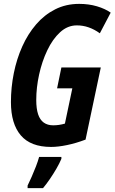

<svg xmlns="http://www.w3.org/2000/svg" viewBox="-20 -744 588 985"><path d="M242.2 9.8Q137.2 9.8 86.7 -49.6Q36.1 -108.9 36.1 -220.2Q36.1 -295.4 50.8 -368.4Q65.4 -441.4 94.2 -505.6Q123 -569.8 165.3 -618.9Q207.5 -668 262.9 -696Q318.4 -724.1 386.2 -724.1Q435.1 -724.1 477.3 -711.7Q519.5 -699.2 547.9 -679.2L492.2 -573.2Q464.4 -593.3 435.1 -603.5Q405.8 -613.8 374 -613.8Q326.7 -613.8 288.3 -578.6Q250 -543.5 222.7 -486.1Q195.3 -428.7 180.7 -361.8Q166 -294.9 166 -231Q166 -186.5 175.5 -157.7Q185.1 -128.9 204.6 -115Q224.1 -101.1 252.9 -101.1Q268.1 -101.1 283 -103.3Q297.9 -105.5 313 -109.9L351.1 -291H272.9L294.9 -397.9H497.1L418.9 -27.8Q370.1 -9.3 324.2 0.2Q278.3 9.8 242.2 9.8ZM121.6 221.2V208Q130.9 189.5 142.3 163.3Q153.8 137.2 164.3 110.1Q174.8 83 180.7 61H294.9V70.8Q285.6 93.3 269.5 121.1Q253.4 148.9 235.1 175.5Q216.8 202.1 200.7 221.2Z"/></svg>

Font: Open Sans Condensed
Style: Italic
Weight: 400
Width: 3
Italic angle: -12°
Designer: Monotype Design Team
Foundry: Monotype Imaging Inc.
Version: Version 3.000